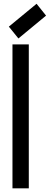

<svg xmlns="http://www.w3.org/2000/svg" viewBox="-20 -1018 269 1038"><path d="M47.4 0V-777.8H135.7V0ZM79.6 -810.1 27.8 -874 177.7 -997.6 229 -933.6Z"/></svg>

Font: Voltaire
Style: Regular
Weight: 400
Designer: Yvonne Schüttler, Eben Sorkin, Emma Marichal
Foundry: Sorkin Type Co.
Version: Version 1.010; ttfautohint (v1.8.4.7-5d5b)